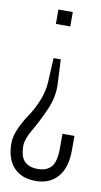

<svg xmlns="http://www.w3.org/2000/svg" viewBox="-108 -539 416 789"><g transform="rotate(10 100.0 -145.0)"><path d="M130 -500H70V-440H130ZM120 -200 115 -300H85L80 -200Q78 -159 61 -118.5Q44 -78 25 -50.5Q6 -23 -9.5 11Q-25 45 -25 75Q-25 139 7.5 174.5Q40 210 100 210Q158 210 191.5 171.5Q225 133 225 60V0H175V60Q175 116 156 138Q137 160 100 160Q64 160 44.5 141Q25 122 25 75Q25 49 50 6.5Q75 -36 99 -90.5Q123 -145 120 -200Z"/></g></svg>

Font: Millimetre
Style: Light
Weight: 200
Designer: Jérémy Landes
Version: Version 1.0